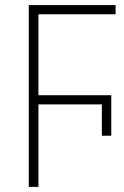

<svg xmlns="http://www.w3.org/2000/svg" viewBox="-20 -734 485 754"><path d="M93 0H131V-324H380V-201H417V-360H131V-678H434V-714H93Z"/></svg>

Font: Noto Sans SemiCondensed ExtraLight
Style: Regular
Weight: 200
Width: 4
Designer: Monotype Design Team
Foundry: Monotype Imaging Inc.
Version: Version 2.013